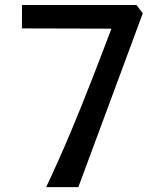

<svg xmlns="http://www.w3.org/2000/svg" viewBox="-20 -764 650 784"><path d="M168.5 0Q194 -54 218.2 -108.2Q242.5 -162.5 265.5 -217Q288.5 -271.5 310.5 -326Q332.5 -380.5 353.5 -434.5Q374.5 -488.5 395 -541.8Q415.5 -595 435 -647L69.5 -648L70 -743.5H537.5L563 -709.5L300 0Z"/></svg>

Font: Tracken
Style: Regular
Weight: 400
Designer: Eben Sorkin
Foundry: Eben Sorkin
Version: Version 2.001